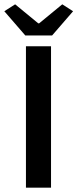

<svg xmlns="http://www.w3.org/2000/svg" viewBox="-37 -868 358 888"><path d="M83 0H199V-654H83ZM80 -704H204L301 -816L251 -848L144 -760H140L33 -848L-17 -816Z"/></svg>

Font: DAIFUKU Sans Semibold
Style: Regular
Weight: 600
Designer: Original font ‘Source Sans 3’ : Paul D. Hunt
Foundry: Daifuku
Version: Version 1.000